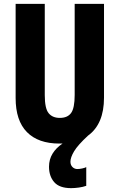

<svg xmlns="http://www.w3.org/2000/svg" viewBox="-20 -734 619 995"><path d="M345 104Q345 121 355.5 131.5Q366 142 381 142Q392 142 406 139Q420 136 427 132V229Q410 235 388.5 238Q367 241 349 241Q288 241 261 210Q234 179 234 130Q234 92 252.5 62Q271 32 304 10Q296 10 288 10Q178 10 119.5 -49.5Q61 -109 61 -226V-714H212V-241Q212 -172 232 -147.5Q252 -123 290 -123Q330 -123 348.5 -148.5Q367 -174 367 -242V-714H519V-228Q519 -91 436 -31Q383 18 364 50Q345 82 345 104Z"/></svg>

Font: Noto Sans Gurmukhi ExtraCondensed ExtraBold
Style: Regular
Weight: 800
Width: 2
Designer: Jelle Bosma - Monotype Design Team
Foundry: Monotype Imaging Inc.
Version: Version 2.004; ttfautohint (v1.8.4.7-5d5b)